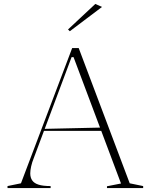

<svg xmlns="http://www.w3.org/2000/svg" viewBox="-20 -951 762 971"><path d="M18 0V-10L86 -24L345 -708H378L636 -24L704 -10V0H521V-9L592 -23L352 -662H342L151 -152Q142 -130 137.5 -109.5Q133 -89 133 -74Q133 -53 143 -38.5Q153 -24 175.5 -17Q198 -10 236 -10V0ZM192 -289V-299L498 -306V-289ZM333 -793 324 -802 462 -931 496 -916Z"/></svg>

Font: Kalnia Thin ExtraLight
Style: Regular
Weight: 250
Version: Version 1.105